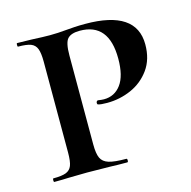

<svg xmlns="http://www.w3.org/2000/svg" viewBox="-77 -548 623 625"><g transform="rotate(-15 234.0 -235.5)"><path d="M278 -12Q281 -12 281 -6Q281 0 278 0Q241 0 220 -1L143 -2L81 -1Q63 0 32 0Q30 0 30 -6Q30 -12 32 -12Q61 -12 75 -17.5Q89 -23 94.5 -37Q100 -51 100 -81V-387Q100 -416 94.5 -430.5Q89 -445 75 -450.5Q61 -456 32 -456Q30 -456 30 -462Q30 -468 32 -468L80 -467Q120 -465 142 -465Q169 -465 199 -468Q210 -469 225.5 -470Q241 -471 262 -471Q434 -471 434 -356Q434 -306 409.5 -272Q385 -238 346.5 -221Q308 -204 265 -204Q243 -204 235 -207Q232 -207 232 -213Q232 -215 233.5 -217.5Q235 -220 238 -220Q250 -218 258 -218Q294 -218 315.5 -247Q337 -276 337 -334Q337 -454 239 -454Q210 -454 198 -441Q186 -428 186 -385V-85Q186 -54 193 -39Q200 -24 219 -18Q238 -12 278 -12Z"/></g></svg>

Font: Cormorant SC SemiBold
Style: Regular
Weight: 600
Designer: Christian Thalmann (Catharsis Fonts)
Foundry: Catharsis Fonts
Version: Version 4.000